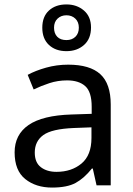

<svg xmlns="http://www.w3.org/2000/svg" viewBox="-20 -837 601 867"><path d="M288 -545Q386 -545 433 -502Q480 -459 480 -365V0H416L399 -76H395Q360 -32 321.5 -11Q283 10 215 10Q142 10 94 -28.5Q46 -67 46 -149Q46 -229 109 -272.5Q172 -316 303 -320L394 -323V-355Q394 -422 365 -448Q336 -474 283 -474Q241 -474 203 -461.5Q165 -449 132 -433L105 -499Q140 -518 188 -531.5Q236 -545 288 -545ZM314 -259Q214 -255 175.5 -227Q137 -199 137 -148Q137 -103 164.5 -82Q192 -61 235 -61Q303 -61 348 -98.5Q393 -136 393 -214V-262ZM280 -606Q231 -606 201 -634Q171 -662 171 -712Q171 -762 201 -789.5Q231 -817 280 -817Q327 -817 359 -789.5Q391 -762 391 -713Q391 -662 359.5 -634Q328 -606 280 -606ZM280 -656Q305 -656 320.5 -671Q336 -686 336 -712Q336 -738 320 -753Q304 -768 280 -768Q256 -768 240 -753Q224 -738 224 -712Q224 -686 238.5 -671Q253 -656 280 -656Z"/></svg>

Font: Noto Sans Old Turkic
Style: Regular
Weight: 400
Designer: Monotype Design Team
Foundry: Monotype Imaging Inc.
Version: Version 2.003; ttfautohint (v1.8.4.7-5d5b)